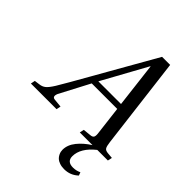

<svg xmlns="http://www.w3.org/2000/svg" viewBox="-278 -826 1190 1190"><g transform="rotate(45 317.5 -231.0)"><path d="M-22.9 0 -17.1 -28.8 16.1 -33.2Q40 -35.6 56.4 -48.6Q72.8 -61.5 96.2 -99.1Q112.8 -126 141.8 -176.8Q170.9 -227.5 212.2 -300.3Q253.4 -373 267.1 -397L435.1 -691.9H505.9L580.1 -89.8Q584 -57.1 591.1 -45.7Q598.1 -34.2 620.1 -32.2L658.2 -28.8L651.9 0H559.1Q477.1 65.4 477.1 137.2Q477.1 184.1 529.8 184.1Q558.1 184.1 583 171.9L590.8 192.9Q552.2 230 498 230Q475.1 230 457.5 223.6Q439.9 217.3 430.4 208.5Q420.9 199.7 415 188.2Q409.2 176.8 407.5 168.2Q405.8 159.7 405.8 151.9Q405.8 108.9 437.3 69.6Q468.8 30.3 517.1 0H405.8L412.1 -28.8L464.8 -34.2Q480.5 -35.6 486.3 -43.9Q492.2 -52.2 490.2 -73.2L466.8 -267.1H243.2L140.1 -70.8Q126 -36.6 152.8 -34.2L208 -28.8L202.1 0ZM263.2 -305.2H461.9L426.8 -599.1H424.8Z"/></g></svg>

Font: Linguistics Pro
Style: Italic
Weight: 400
Italic angle: -12°
Designer: Stefan Peev, Context Ltd
Foundry: Stefan Peev, Context Ltd
Version: Version 001.000